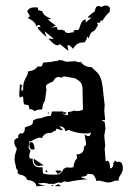

<svg xmlns="http://www.w3.org/2000/svg" viewBox="-20 -655 484 686"><path d="M110.4 10.7Q106 -10.7 77.1 -11.7Q72.8 -28.3 50.8 -30.8L42 -37.1L44.4 -44.9Q36.6 -51.3 36.6 -62Q32.2 -74.7 32.2 -87.4Q32.2 -101.1 38.1 -115.2L40 -125.5Q30.8 -134.8 30.8 -149.4Q30.8 -158.2 45.4 -163.1L44.9 -167Q44.9 -178.7 56.6 -178.7L61 -178.2Q68.8 -184.6 68.8 -194.8L68.4 -198.7Q72.3 -201.7 77.6 -203.1Q90.8 -207 94.5 -210.7Q98.1 -214.4 98.1 -224.1Q110.4 -232.9 128.4 -232.9Q142.1 -240.2 161.6 -241.2L165.5 -256.8H206.1L205.6 -254.9Q205.6 -253.9 207 -253.9L212.9 -254.9L218.3 -248.5L200.2 -249L220.2 -243.2Q223.6 -245.1 223.6 -249L221.7 -254.9Q234.9 -254.9 242.7 -259.8L254.4 -258.3Q267.1 -258.3 276.4 -263.2L274.9 -336.9Q274.9 -358.4 258.8 -368.7L248 -375.5L207.5 -382.3L198.7 -377Q194.3 -379.9 189.5 -379.9Q176.8 -379.9 169.9 -364.3L149.9 -354.5Q144 -350.6 144 -343.8L146 -334.5L140.6 -295.9Q131.8 -283.2 131.8 -268.1L128.4 -263.2L124 -263.7Q113.8 -263.7 103.5 -257.8Q96.7 -265.1 85.4 -265.1L82.5 -278.8L66.4 -282.2Q63 -288.6 63 -304.7L61 -310.5Q54.2 -309.1 50.8 -305.7Q48.8 -309.1 48.8 -321.3L51.3 -354L60.5 -349.1Q56.2 -345.2 56.2 -338.9L57.6 -329.6L63 -334.5L62.5 -340.8Q62.5 -363.3 77.1 -385.3L81.5 -400.9Q101.6 -400.9 115.7 -418L122.6 -417Q131.8 -417 131.8 -426.3L135.3 -431.6L161.6 -433.6L183.1 -438L185.5 -434.1L186.5 -439.9H202.1Q210 -435.1 220.2 -434.6L250 -436.5Q256.8 -432.6 262.7 -432.6L269.5 -433.6Q279.8 -416 308.1 -414.6Q315.4 -406.2 321.3 -401.6Q327.1 -397 331.5 -391.1Q335.9 -385.3 339.6 -376Q343.3 -366.7 346.2 -349.1L354 -278.8L352.5 -257.8L356 -225.6L342.3 -226.6L354 -219.2L356.9 -195.8L352.5 -170.4L356 -133.8L354 -124L357.4 -78.1L363.8 -80.6Q372.6 -80.6 373.5 -52.7Q384.8 -56.6 384.8 -66.9L384.3 -70.8L391.1 -81.5L397.9 -76.2L404.8 -77.1Q418.9 -77.1 418.9 -52.7Q418.9 -42 411.1 -31Q403.3 -20 403.3 -9.3L391.1 -9.8Q378.4 -2.9 364.3 -2.9L334.5 -9.8L324.2 -8.3Q321.8 -22.5 311.5 -32.2L293 -34.2Q289.6 -23.4 269.5 -23.4Q271 -18.6 293.5 -15.1Q250.5 -11.2 223.6 -4.9L209.5 -6.8L197.3 -1.5L188 -3.4L174.3 2H152.8Q146.5 -1.5 135.3 -1.5L116.7 0Q116.7 4.9 142.6 7.8ZM175.8 -30.8Q201.2 -30.8 206.1 -50.8Q215.3 -57.1 221.2 -57.1L230 -55.7L242.7 -57.6Q243.2 -76.2 255.4 -89.8L253.4 -103.5Q279.8 -103.5 279.8 -127.9V-130.9Q287.6 -134.3 287.6 -142.6L282.2 -174.3Q291.5 -168.5 296.9 -168.5Q303.2 -168.5 304.7 -181.6Q299.8 -178.2 288.6 -178.2Q266.6 -178.2 249.5 -182.6Q232.4 -187 226.1 -190.9L212.9 -186.5Q212.4 -203.1 191.9 -203.6Q203.6 -193.8 203.6 -190.9L201.2 -189.5L181.2 -195.3L179.2 -188.5Q170.9 -186.5 163.6 -180.2H159.2Q137.2 -180.2 129.9 -161.1L124 -163.6Q113.8 -163.6 89.4 -149.4L85 -150.9L82 -128.4Q82 -123.5 88.9 -116.7Q84.5 -104 84.5 -97.2Q84.5 -87.9 92.3 -87.9L96.7 -88.4V-84.5Q96.7 -57.1 124 -57.1L131.8 -57.6L133.3 -35.6Q142.6 -30.8 175.8 -30.8ZM96.7 -120.6Q85 -120.6 85 -136.7Q85 -140.6 85.7 -143.8Q86.4 -147 91.8 -147Q101.6 -147 104 -122.1ZM120.6 -62Q100.6 -62 100.6 -84V-87.9L136.2 -64.5ZM186 -33.7 177.7 -45.4 186.5 -45.9Q199.7 -45.9 199.7 -42.5Q199.7 -39.6 186 -33.7ZM197.3 10.3H175.8L187.5 2.9Q197.3 8.3 197.3 10.3ZM168.5 9.8Q166 9.8 164.1 6.3H171.9ZM153.8 -249Q151.4 -249 149.4 -252.4H157.2ZM144 -40 143.6 -46.9 147.9 -45.9 149.4 -39.6ZM193.4 -497.6Q189.5 -493.2 185.1 -493.2Q173.3 -493.2 152.8 -517.6L172.9 -515.6L139.2 -543.5L146 -522.5Q114.7 -550.3 114.7 -557.1Q114.7 -559.1 117.7 -559.1L125 -557.6Q122.1 -565.9 118.2 -565.9Q114.3 -565.9 109.9 -560.5Q106.4 -578.6 79.6 -590.3L86.9 -597.7L77.1 -613.8Q83 -628.9 104.5 -628.9L116.2 -627.9L115.2 -624Q115.2 -616.2 131.3 -615.7Q132.8 -599.6 163.1 -587.9L150.9 -585L179.2 -563.5L164.1 -556.6L183.1 -558.6Q184.6 -547.4 190.9 -547.4L197.3 -549.3L210.9 -545.4Q211.9 -537.1 225.1 -537.1L249 -541L240.2 -543L248.5 -548.8L255.4 -547.4Q260.7 -547.4 262.7 -552.5Q264.6 -557.6 266.8 -564.2Q269 -570.8 272.9 -577.1Q276.9 -583.5 286.1 -585.9V-574.7L306.6 -591.8H293.5Q293.5 -596.7 318.4 -614.3Q321.8 -633.8 331.5 -633.8Q335.9 -633.8 341.3 -629.9Q351.1 -635.3 358.4 -635.3Q367.7 -635.3 373 -626.5L371.6 -611.8Q356 -599.1 346.7 -581.5H338.9L338.4 -574.2L326.7 -573.7L330.1 -564.5L317.4 -544.9Q301.3 -540.5 297.9 -518.1L290.5 -524.9V-522Q290.5 -512.2 281.7 -503.4H276.9Q252.9 -503.4 241.2 -480.5Q229 -494.1 224.1 -494.1Q221.2 -494.1 221.2 -489.3L224.1 -473.6Z"/></svg>

Font: Truetypewriter PolyglOTT
Style: Regular
Weight: 400
Designer: Sergey Beatoff a.k.a. Sam_T
Version: Version 3.76